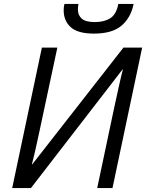

<svg xmlns="http://www.w3.org/2000/svg" viewBox="-20 -956 743 976"><path d="M42 0 192.9 -713.9H271.5L183.1 -300.3Q177.2 -272 169.4 -236.8Q161.6 -201.7 154.3 -169.9Q147 -138.2 142.1 -120.6H144L607.4 -713.9H702.6L551.8 0H474.1L562 -415.5Q572.8 -463.9 584.2 -516.6Q595.7 -569.3 604.5 -602.1L602.5 -602.5L137.2 0ZM457.5 -785.2Q376 -785.2 339.8 -817.6Q303.7 -850.1 303.7 -903.8Q303.7 -922.4 307.6 -936H378.9Q376 -919.9 376 -908.2Q376 -878.4 395.8 -861.1Q415.5 -843.8 461.9 -843.8Q509.8 -843.8 540.5 -863.3Q571.3 -882.8 581.5 -936H659.2Q645.5 -866.7 598.1 -825.9Q550.8 -785.2 457.5 -785.2Z"/></svg>

Font: Open Sans
Style: Italic
Weight: 400
Italic angle: -12°
Designer: Monotype Design Team
Foundry: Monotype Imaging Inc.
Version: Version 3.000; ttfautohint (v1.8.4)